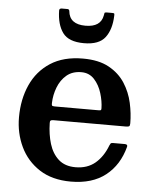

<svg xmlns="http://www.w3.org/2000/svg" viewBox="-54 -790 679 848"><g transform="rotate(5 286.0 -366.0)"><path d="M39 -250Q39 -330 67.8 -394Q96.5 -458 154.2 -495.5Q212 -533 298.5 -533Q368.5 -533 413.8 -508Q459 -483 484.8 -443Q510.5 -403 520.8 -356.2Q531 -309.5 531 -266.5Q531 -256 527.5 -253.2Q524 -250.5 513.5 -250.5H191.5Q182.5 -250.5 179.2 -247.5Q176 -244.5 176.5 -236Q177.5 -186.5 190.2 -144.8Q203 -103 231.2 -77.5Q259.5 -52 306.5 -52Q359 -52 393.8 -81.2Q428.5 -110.5 447.5 -161Q450 -166.5 452.2 -169.8Q454.5 -173 462.5 -173H514.5Q528.5 -173 526 -162Q504.5 -80 445.5 -33.5Q386.5 13 291.5 13Q208.5 13 152.2 -23.5Q96 -60 67.5 -120Q39 -180 39 -250ZM192.5 -311.5H384.5Q394.5 -311.5 396.5 -313Q398.5 -314.5 398.5 -321Q398 -352.5 387.2 -387.8Q376.5 -423 354 -447.8Q331.5 -472.5 296.5 -472.5Q257 -472.5 231.2 -450.8Q205.5 -429 192.5 -395.2Q179.5 -361.5 178.5 -326Q178 -317.5 180 -314.5Q182 -311.5 192.5 -311.5ZM296 -601Q228 -601 201.8 -637.2Q175.5 -673.5 174.5 -735.5Q174.5 -745 186 -745H210.5Q218.5 -745 219.5 -737Q225 -678.5 296 -678.5Q363.5 -678.5 373 -730.5Q374.5 -737.5 375 -741.2Q375.5 -745 384.5 -745H409Q417 -745 418.2 -742.8Q419.5 -740.5 419 -733Q417 -672.5 390 -636.8Q363 -601 296 -601Z"/></g></svg>

Font: Besley SemiBold
Style: Regular
Weight: 600
Designer: Owen Earl
Foundry: indestructible type*
Version: Version 2.001; ttfautohint (v1.8.3)